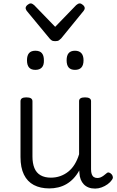

<svg xmlns="http://www.w3.org/2000/svg" viewBox="-20 -1085 685 1124"><path d="M269 18Q216 18 178 -2Q140 -22 120 -63Q100 -104 100 -166V-492Q100 -504 108.5 -509.5Q117 -515 134 -515Q152 -515 161 -509.5Q170 -504 170 -492V-169Q170 -129 181.5 -101Q193 -73 217.5 -59Q242 -45 278 -45Q307 -45 332.5 -54Q358 -63 379.5 -80Q401 -97 417 -123Q433 -149 443 -182V-493Q443 -504 451.5 -509.5Q460 -515 478 -515Q495 -515 504 -509.5Q513 -504 513 -493V-94Q513 -77 517 -65.5Q521 -54 529.5 -48.5Q538 -43 550 -43Q560 -43 568.5 -46.5Q577 -50 586 -56.5Q595 -63 603 -70Q610 -77 618 -75Q626 -73 634 -64Q639 -58 640.5 -49.5Q642 -41 636 -33Q626 -18 610 -6.5Q594 5 575 12Q556 19 537 19Q515 19 498.5 12.5Q482 6 470.5 -6Q459 -18 452.5 -34.5Q446 -51 445 -72L444 -87Q429 -60 410 -40Q391 -20 368.5 -7Q346 6 320.5 12Q295 18 269 18ZM187 -676Q162 -676 150 -690Q138 -704 138 -732Q138 -760 150 -774Q162 -788 187 -788Q213 -788 225 -774Q237 -760 237 -732Q238 -704 225 -690Q212 -676 187 -676ZM419 -676Q394 -676 382 -690Q370 -704 370 -732Q370 -760 382 -774Q394 -788 419 -788Q443 -788 456 -774Q469 -760 469 -732Q469 -704 456.5 -690Q444 -676 419 -676ZM447 -1065Q455 -1065 465.5 -1056Q476 -1047 476 -1037Q476 -1034 475 -1031Q474 -1028 470 -1022L338 -860Q332 -854 325 -849Q318 -844 303 -844Q289 -844 282 -849Q275 -854 270 -860L136 -1022Q133 -1028 131.5 -1031Q130 -1034 130 -1037Q130 -1047 140.5 -1056Q151 -1065 160 -1065Q165 -1065 170 -1062Q175 -1059 180 -1055L303 -928L426 -1055Q431 -1059 436 -1062Q441 -1065 447 -1065Z"/></svg>

Font: Playwrite US Modern Light
Style: Regular
Weight: 300
Designer: Veronika Burian, José Scaglione
Foundry: TypeTogether
Version: Version 1.003